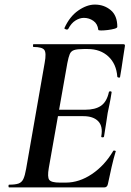

<svg xmlns="http://www.w3.org/2000/svg" viewBox="-20 -818 571 838"><path d="M20 0Q17 0 17 -6Q17 -12 20 -12Q47 -12 61 -17Q75 -22 82 -37Q89 -52 94 -81L175 -544Q183 -587 173.5 -600Q164 -613 126 -613Q124 -613 124 -619Q124 -625 126 -625H519Q527 -625 525 -616Q522 -597 518 -571Q514 -545 510.5 -521Q507 -497 504 -482Q503 -478 497.5 -479.5Q492 -481 492 -483Q488 -539 453 -571.5Q418 -604 363 -604H345Q317 -604 303.5 -599.5Q290 -595 284.5 -582Q279 -569 274 -543L193 -85Q186 -45 195 -33Q204 -21 241 -21H267Q326 -21 381.5 -58.5Q437 -96 474 -159Q476 -162 481.5 -160.5Q487 -159 485 -157Q476 -128 467 -88.5Q458 -49 451 -15Q448 0 435 0ZM434 -222Q433 -218 427 -218.5Q421 -219 422 -223Q430 -267 408.5 -289Q387 -311 344 -311H187L191 -339H351Q396 -339 421 -356.5Q446 -374 455 -415Q456 -420 462 -419.5Q468 -419 467 -414Q462 -382 458 -363.5Q454 -345 450 -325Q446 -300 442.5 -275.5Q439 -251 434 -222ZM409 -688Q406 -714 387.5 -727Q369 -740 346 -740Q328 -740 309.5 -728.5Q291 -717 278 -692Q274 -687 267 -690Q260 -693 261 -695Q284 -746 321.5 -772Q359 -798 394 -798Q434 -798 463 -774Q492 -750 492 -701Q492 -696 479.5 -692.5Q467 -689 450.5 -687Q434 -685 421.5 -685Q409 -685 409 -688Z"/></svg>

Font: Cormorant
Style: Bold Italic
Weight: 700
Italic angle: -10°
Designer: Christian Thalmann (Catharsis Fonts)
Foundry: Catharsis Fonts
Version: Version 4.000